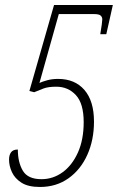

<svg xmlns="http://www.w3.org/2000/svg" viewBox="-20 -734 472 764"><path d="M139 10Q92 10 65.5 -7Q39 -24 27.5 -49Q16 -74 16 -99Q16 -117 24 -128Q32 -139 51 -139Q51 -88 71 -54.5Q91 -21 145 -21Q191 -21 229 -48.5Q267 -76 290 -127Q313 -178 313 -248Q313 -322 282 -355.5Q251 -389 204 -389Q172 -389 153.5 -382Q135 -375 116 -367L97 -372L195 -714H429L403 -598H379Q383 -621 385 -636.5Q387 -652 387 -657Q387 -666 380.5 -672Q374 -678 354 -678H214L137 -404Q148 -409 167.5 -414.5Q187 -420 211 -420Q278 -420 316 -376Q354 -332 354 -250Q354 -177 327.5 -118Q301 -59 252.5 -24.5Q204 10 139 10Z"/></svg>

Font: Noto Serif ExtraCondensed ExtraLight
Style: Italic
Weight: 200
Width: 2
Italic angle: -12°
Designer: Monotype Design Team
Foundry: Monotype Imaging Inc.
Version: Version 2.014; ttfautohint (v1.8.4.7-5d5b)